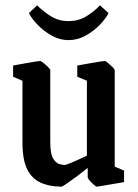

<svg xmlns="http://www.w3.org/2000/svg" viewBox="-20 -688 515 718"><path d="M210 10Q165 10 132 -5Q99 -20 81.5 -55.5Q64 -91 64 -155V-386L29 -401V-443Q29 -443 43 -445.5Q57 -448 76 -451.5Q95 -455 111 -457.5Q127 -460 130 -460Q133 -460 142.5 -452.5Q152 -445 160 -437Q168 -429 168 -425V-156Q168 -113 178.5 -95.5Q189 -78 202 -74.5Q215 -71 221 -71Q226 -71 240.5 -77Q255 -83 273 -91Q291 -99 305 -106V-386L269 -401V-443Q269 -443 283.5 -445.5Q298 -448 317 -451.5Q336 -455 352 -457.5Q368 -460 372 -460Q375 -460 384 -452.5Q393 -445 401 -437Q409 -429 409 -425V-65L444 -50V-7Q444 -7 430 -4.5Q416 -2 397 1Q378 4 362 7Q346 10 342 10Q339 10 330.5 2.5Q322 -5 315 -13Q308 -21 308 -25V-60Q292 -47 270 -30.5Q248 -14 230.5 -2Q213 10 210 10ZM236 -538Q203 -538 173 -555Q143 -572 120.5 -595.5Q98 -619 88 -639L119 -668Q144 -643 172.5 -626Q201 -609 236 -609Q272 -609 301 -626Q330 -643 354 -668L386 -639Q376 -619 353.5 -595.5Q331 -572 300.5 -555Q270 -538 236 -538Z"/></svg>

Font: Grenze Gotisch Medium
Style: Regular
Weight: 500
Designer: Renata Polastri
Foundry: Omnibus-Type
Version: Version 1.001